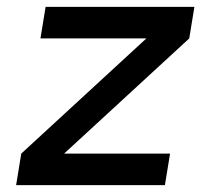

<svg xmlns="http://www.w3.org/2000/svg" viewBox="-20 -540 640 560"><path d="M27 0 42 -92 407 -428H98L113 -520H547L532 -428L167 -92H476L461 0Z"/></svg>

Font: Iosevka Aile Semibold
Style: Italic
Weight: 600
Italic angle: -9°
Designer: Belleve Invis
Foundry: Belleve Invis
Version: Version 31.1.0; ttfautohint (v1.8.4)